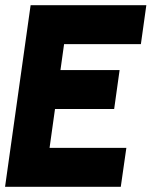

<svg xmlns="http://www.w3.org/2000/svg" viewBox="-30 -720 606 740"><path d="M-10.5 0 88 -700H534L513 -550H217L203 -450H431L410 -300H182L161 -150H457L435.5 0Z"/></svg>

Font: Urbanist Black
Style: Italic
Weight: 900
Italic angle: -8°
Designer: Corey Hu
Foundry: Corey Hu
Version: Version 1.330; ttfautohint (v1.8.4.7-5d5b)